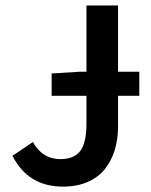

<svg xmlns="http://www.w3.org/2000/svg" viewBox="-20 -674 554 706"><path d="M211.9 12.2Q83 12.2 25.9 -101.1L101.1 -151.9Q135.3 -88.9 202.1 -88.9Q252 -88.9 274.9 -118.7Q297.9 -148.4 297.9 -219.2V-321.8H169.9V-403.8L272 -410.2H297.9V-653.8H414.1V-410.2H492.2V-321.8H414.1V-209Q414.1 -162.1 402.1 -122.8Q390.1 -83.5 366.2 -53Q342.3 -22.5 302.7 -5.1Q263.2 12.2 211.9 12.2Z"/></svg>

Font: Source Sans 3 Semibold
Style: Regular
Weight: 600
Designer: Paul D. Hunt
Foundry: Adobe
Version: Version 3.052;hotconv 1.1.0;makeotfexe 2.6.0